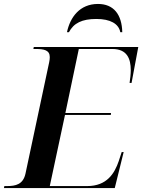

<svg xmlns="http://www.w3.org/2000/svg" viewBox="-45 -952 720 972"><path d="M294 -789H304C328 -835 370 -856 443 -856C513 -856 556 -832 564 -789H574C572 -878 531 -932 451 -932C359 -932 310 -865 294 -789ZM-25 0H536L581 -182H571L556 -136C535 -75 497 -10 396 -10H207L284 -370H516L517 -380H286L354 -704H524C598 -704 617 -655 617 -597C617 -578 614 -550 611 -532H621L655 -714H126L124 -704H137C178 -704 207 -698 207 -663C207 -655 206 -647 204 -637L84 -73C72 -18 34 -10 -10 -10H-23Z"/></svg>

Font: Noto Serif Display SemiBold
Style: Italic
Weight: 600
Italic angle: -12°
Designer: Monotype Design Team
Foundry: Monotype Imaging Inc.
Version: Version 2.009